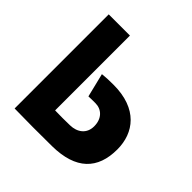

<svg xmlns="http://www.w3.org/2000/svg" viewBox="-188 -894 1056 1056"><g transform="rotate(45 340.0 -366.0)"><path d="M237 -151V-733H72V-1C167 1 267 1 364 0C548 -2 631 -89 631 -241C631 -370 551 -478 365 -478C321 -478 313 -477 278 -474L312 -335C332 -336 344 -336 366 -336C413 -336 451 -302 451 -241C451 -183 408 -152 353 -151C318 -150 274 -150 237 -151Z"/></g></svg>

Font: Kreadon Extra Bold
Style: Regular
Weight: 800
Designer: kohakuno
Foundry: StudioGnu
Version: Version 1.000;Glyphs 3.1.2 (3151)